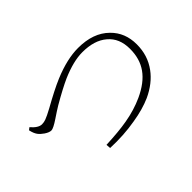

<svg xmlns="http://www.w3.org/2000/svg" viewBox="-80 -879 1083 1083"><g transform="rotate(-45 462.0 -337.0)"><path d="M510 -86C567 -95 615 -109 656 -127C710 -152 752 -185 782 -226C815 -271 831 -322 831 -381C831 -443 811 -494 770 -534C725 -579 662 -601 582 -601C524 -601 458 -586 384 -555C341 -537 289 -510 226 -475C199 -460 179 -451 166 -446C156 -442 145 -440 134 -440C115 -440 94 -453 72 -479L58 -468C67 -427 81 -412 108 -393C123 -383 136 -378 147 -378C157 -378 178 -388 209 -409C234 -426 256 -440 274 -451C331 -484 378 -509 416 -526C479 -553 534 -567 582 -567C645 -567 695 -552 731 -521C768 -490 786 -447 786 -390C786 -285 736 -213 623 -161C579 -141 530 -126 477 -117C432 -109 376 -104 309 -101L311 -74C381 -71 447 -75 510 -86Z"/></g></svg>

Font: AllPunType ExtraLight
Style: Regular
Weight: 280
Version: 1.0